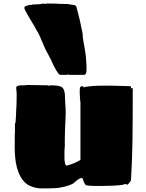

<svg xmlns="http://www.w3.org/2000/svg" viewBox="-20 -1069 840 1105"><path d="M191 13Q168 8 149 -1Q130 -10 114 -29Q82 -69 71 -134Q63 -187 65 -250V-294Q65 -303 66 -308V-328V-346V-356L69 -363Q69 -364 69.5 -366Q70 -368 70 -373Q73 -409 73 -431L75 -468Q76 -493 76 -526Q76 -539 75 -544Q73 -556 73 -563Q73 -578 104 -578H118Q130 -578 134 -580L256 -578Q256 -578 257.5 -576.5Q259 -575 260 -575L268 -578Q320 -578 335 -568Q345 -561 349.5 -547Q354 -533 354 -509Q354 -493 356 -465Q358 -451 358 -421V-411Q356 -382 354 -316L353 -268V-225Q351 -213 351 -193V-178V-163Q350 -149 355 -124Q360 -116 364 -116Q370 -116 409 -131L433 -143Q443 -147 443 -151V-480Q440 -501 440 -513Q439 -518 439 -528V-543V-553Q439 -565 444 -570Q446 -573 454 -573Q456 -573 458 -571.5Q460 -570 460 -568V-566Q470 -570 503 -573Q530 -576 563 -576H588H604H623L728 -573Q730 -573 731.5 -572Q733 -571 733 -570Q734 -570 734 -569Q734 -568 734 -568V-563Q733 -563 733 -560L738 -561Q739 -563 741 -563Q744 -563 744 -558Q744 -383 742.5 -267.5Q741 -152 734 -34Q734 -29 726 -19Q722 -14 719 -11Q718 -9 716 -8Q714 -7 713 -6Q712 -7 706 -8.5Q700 -10 696 -10L693 -8Q691 -6 689 -6Q649 1 563 1H519Q494 1 475 -3Q468 -8 460 -28Q459 -35 456 -40Q454 -45 451 -45Q443 -45 426 -34Q424 -32 420.5 -29.5Q417 -27 414 -24Q406 -18 403 -14Q376 1 339 8Q314 14 293 14Q270 14 259 15Q219 17 191 13ZM348 -638H328Q321 -638 311 -653Q292 -681 273 -726Q269 -733 264.5 -742Q260 -751 255 -760Q246 -774 231 -809L223 -828L215 -847Q213 -851 206.5 -866Q200 -881 191 -894L178 -918Q173 -925 163 -943Q137 -986 133 -995Q124 -1010 123 -1014Q120 -1020 120 -1024Q120 -1030 126 -1033Q131 -1036 153 -1041H158Q158 -1040 160 -1040L168 -1043L210 -1045L216 -1046Q218 -1046 220 -1047Q222 -1048 223 -1048H233Q240 -1048 243 -1046L249 -1049L304 -1048Q323 -1046 368 -1046L411 -1039L419 -1033Q441 -953 455 -878Q456 -853 461 -825Q474 -762 476 -719Q478 -703 478 -668Q478 -654 474.5 -646Q471 -638 459 -638H433H405H376L373 -641L365 -638Z"/></svg>

Font: Sigmar One
Style: Regular
Weight: 400
Designer: Vernon Adams
Foundry: Vernon Adams
Version: Version 2.000